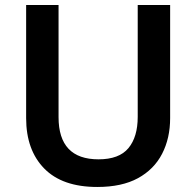

<svg xmlns="http://www.w3.org/2000/svg" viewBox="-20 -734 781 764"><path d="M657 -264Q657 -184 625 -122Q593 -60 529 -25Q465 10 367 10Q228 10 156 -63.5Q84 -137 84 -264V-714H213V-268Q213 -100 372 -100Q454 -100 491 -144.5Q528 -189 528 -269V-714H657Z"/></svg>

Font: Noto Sans Canadian Aboriginal SemiBold
Style: Regular
Weight: 600
Designer: Monotype Design Team, Typotheque's Kevin King
Foundry: Monotype Imaging Inc.
Version: Version 2.004; ttfautohint (v1.8.4.7-5d5b)